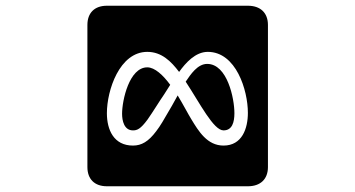

<svg xmlns="http://www.w3.org/2000/svg" viewBox="-20 -635 1240 670"><path d="M494 -454C544 -454 577 -421 605 -384C628 -416 662 -454 705 -454C804 -454 845 -320 845 -241C845 -187 825 -127 760 -127C703 -127 673 -177 647 -220C637 -236 620 -269 600 -302C598 -299 597 -296 595 -293L580 -266C548 -211 541 -198 525 -177C498 -141 474 -127 444 -127C377 -127 353 -182 353 -240C353 -320 397 -454 494 -454ZM406 -238C406 -214 413 -180 444 -180C458 -180 470 -184 495 -218C514 -245 537 -283 553 -306L574 -339C549 -373 520 -400 494 -400C431 -400 406 -285 406 -238ZM915 -548C915 -590 889 -615 845 -615H353C310 -615 285 -590 285 -548V-52C285 -10 310 15 353 15H845C889 15 915 -10 915 -52ZM628 -350C678 -274 725 -180 760 -180C790 -180 798 -208 798 -240C798 -292 773 -412 703 -412C669 -412 645 -375 628 -350Z"/></svg>

Font: CryptoKit 1.4
Style: Regular
Weight: 400
Monospace: yes
Designer: Oceane Juvin
Foundry: http://www.head-geneve.ch
Version: Version 1.000